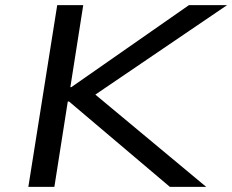

<svg xmlns="http://www.w3.org/2000/svg" viewBox="-20 -725 901 745"><path d="M90 0 202 -705H303L253 -387H257L713 -705H861L328 -343L321 -382L780 0H639L248 -331H243L191 0Z"/></svg>

Font: Nunito Sans 7pt Expanded
Style: Italic
Weight: 400
Width: 7
Italic angle: -9°
Designer: Vernon Adams
Foundry: Vernon Adams
Version: Version 3.101;gftools[0.9.27]